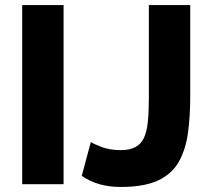

<svg xmlns="http://www.w3.org/2000/svg" viewBox="-20 -730 834 761"><path d="M68 0V-710H232V0ZM340 -167Q350 -160 382.5 -147.5Q415 -135 459 -135Q494 -135 516.5 -147Q539 -159 550.5 -183.5Q562 -208 566 -247.5Q570 -287 570 -343V-710H734V-349Q734 -269 725 -203Q716 -137 688.5 -88.5Q661 -40 606 -14.5Q551 11 459 11Q412 11 374 0Q336 -11 304 -33Z"/></svg>

Font: Raleway Thin ExtraBold
Style: Regular
Weight: 800
Version: Version 4.026